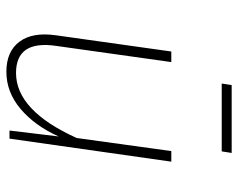

<svg xmlns="http://www.w3.org/2000/svg" viewBox="-94 -660 764 617"><g transform="rotate(90 288.5 -352.0)"><path d="M467 -682H249L254 -714H472ZM211 10Q146 10 114.5 -32Q83 -74 94 -150L146 -520H180L128 -150Q109 -21 215 -21Q336 -21 424 -216L466 -520H500L426 0H400L419 -158Q385 -82 331 -36Q277 10 211 10Z"/></g></svg>

Font: Fira Sans UltraLight
Style: Italic
Weight: 200
Italic angle: -8°
Designer: Carrois Corporate & Edenspiekermann AG
Foundry: Carrois Corporate GbR & Edenspiekermann AG
Version: Version 4.203;PS 004.203;hotconv 1.0.88;makeotf.lib2.5.64775